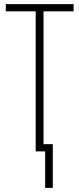

<svg xmlns="http://www.w3.org/2000/svg" viewBox="-20 -734 385 931"><path d="M199 177H236V-35H191V-679H337V-714H8V-679H153V0H199Z"/></svg>

Font: Noto Sans ExtraCondensed ExtraLight
Style: Regular
Weight: 200
Width: 2
Designer: Monotype Design Team
Foundry: Monotype Imaging Inc.
Version: Version 2.013